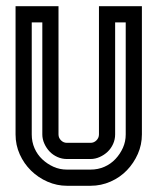

<svg xmlns="http://www.w3.org/2000/svg" viewBox="-20 -597 506 617"><path d="M168 -165Q168 -154 176 -146Q184 -138 195 -138H271Q282 -138 290 -146Q298 -154 298 -165V-577H436V-165Q436 -132 423 -102.5Q410 -73 388 -50Q366 -27 335.5 -13.5Q305 0 271 0H195Q163 0 133 -13Q103 -26 80 -48.5Q57 -71 43.5 -101Q30 -131 30 -165V-577H168ZM350 -525V-165Q350 -149 343.5 -134.5Q337 -120 326 -109.5Q315 -99 300.5 -92.5Q286 -86 271 -86H195Q179 -86 164.5 -92.5Q150 -99 139.5 -110Q129 -121 122.5 -135.5Q116 -150 116 -165V-525H82V-165Q82 -141 91 -120.5Q100 -100 116 -85Q132 -70 152 -61Q172 -52 195 -52H271Q295 -52 315.5 -61Q336 -70 351 -86Q366 -102 375 -122Q384 -142 384 -165V-525Z"/></svg>

Font: Aurach Bi
Style: Regular
Weight: 400
Designer: Peter Wiegel
Foundry: Peter Wiegel
Version: Version 1.002